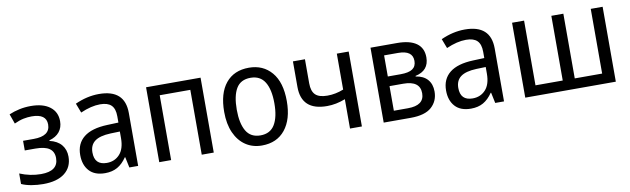

<svg xmlns="http://www.w3.org/2000/svg" viewBox="-38 -945 4443 1353"><g transform="rotate(-10 2183.0 -268.5)"><path d="M189 10Q147 10 105.5 3Q64 -4 34 -18V-93Q109 -62 186 -62Q309 -62 309 -155Q309 -201 277 -223.5Q245 -246 177 -246H101V-315H177Q295 -315 295 -398Q295 -474 190 -474Q161 -474 131.5 -468Q102 -462 65 -445L40 -515Q75 -530 114.5 -538.5Q154 -547 196 -547Q284 -547 333 -509.5Q382 -472 382 -406Q382 -361 357 -330Q332 -299 284 -286V-282Q340 -269 368.5 -234.5Q397 -200 397 -150Q397 -75 343 -32.5Q289 10 189 10Z M632 10Q557 10 518.5 -32.5Q480 -75 480 -146Q480 -228 536.5 -273Q593 -318 705 -322L785 -325V-370Q785 -424 759.5 -449Q734 -474 680 -474Q616 -474 539 -440L513 -508Q599 -547 684 -547Q869 -547 869 -379V0H806L790 -76H787Q757 -32 720 -11Q683 10 632 10ZM656 -59Q712 -59 748 -98Q784 -137 784 -214V-261L717 -259Q640 -256 604 -229Q568 -202 568 -149Q568 -59 656 -59Z M1020 0V-536H1410V0H1324V-464H1105V0Z M1754 10Q1688 10 1638 -23.5Q1588 -57 1560 -119.5Q1532 -182 1532 -269Q1532 -402 1591 -474Q1650 -546 1757 -546Q1858 -546 1919 -474.5Q1980 -403 1980 -268Q1980 -138 1920.5 -64Q1861 10 1754 10ZM1756 -62Q1826 -62 1858.5 -116Q1891 -170 1891 -268Q1891 -367 1858 -420.5Q1825 -474 1756 -474Q1685 -474 1653.5 -421Q1622 -368 1622 -269Q1622 -171 1654 -116.5Q1686 -62 1756 -62Z M2385 0V-210Q2319 -184 2254 -184Q2071 -184 2071 -353V-536H2157V-364Q2157 -307 2183.5 -281.5Q2210 -256 2269 -256Q2328 -256 2385 -279V-536H2470V0Z M2626 0V-536H2816Q2907 -536 2954.5 -502Q3002 -468 3002 -401Q3002 -306 2904 -285V-281Q2959 -273 2988 -240Q3017 -207 3017 -154Q3017 -86 2969.5 -43Q2922 0 2819 0ZM2711 -315H2803Q2861 -315 2888 -333.5Q2915 -352 2915 -391Q2915 -466 2811 -466H2711ZM2711 -70H2812Q2929 -70 2929 -157Q2929 -246 2809 -246H2711Z M3250 10Q3175 10 3136.5 -32.5Q3098 -75 3098 -146Q3098 -228 3154.5 -273Q3211 -318 3323 -322L3403 -325V-370Q3403 -424 3377.5 -449Q3352 -474 3298 -474Q3234 -474 3157 -440L3131 -508Q3217 -547 3302 -547Q3487 -547 3487 -379V0H3424L3408 -76H3405Q3375 -32 3338 -11Q3301 10 3250 10ZM3274 -59Q3330 -59 3366 -98Q3402 -137 3402 -214V-261L3335 -259Q3258 -256 3222 -229Q3186 -202 3186 -149Q3186 -59 3274 -59Z M3639 0V-536H3725V-73H3920V-536H4006V-73H4202V-536H4287V0Z"/></g></svg>

Font: Noto Sans SemiCondensed
Style: Regular
Weight: 400
Width: 4
Designer: Monotype Design Team
Foundry: Monotype Imaging Inc.
Version: Version 2.013; ttfautohint (v1.8.4.7-5d5b)